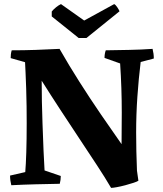

<svg xmlns="http://www.w3.org/2000/svg" viewBox="-20 -895 793 935"><path d="M521 20Q493 -28 453 -89Q413 -150 367.5 -218.5Q322 -287 274.5 -359.5Q227 -432 183 -502Q183 -454 184 -400Q185 -346 187 -294Q189 -223 192 -162Q195 -101 197 -65L276 -38Q276 -19 271 0Q212 1 153 2.5Q94 4 35 7Q32 -5 30.5 -16.5Q29 -28 29 -40L103 -57Q106 -91 108 -152.5Q110 -214 110 -295Q110 -333 109.5 -377Q109 -421 107.5 -463.5Q106 -506 104.5 -540Q103 -574 102 -592L32 -612Q32 -621 33 -630.5Q34 -640 37 -650Q95 -650 153.5 -652Q212 -654 270 -657Q315 -578 366.5 -497Q418 -416 471 -338.5Q524 -261 572 -193Q572 -231 572.5 -270Q573 -309 573 -346Q573 -406 571 -466Q569 -526 565 -586L489 -613Q489 -633 495 -650Q552 -651 609 -652Q666 -653 723 -657Q726 -645 727.5 -633.5Q729 -622 729 -610L665 -593Q655 -511 649 -424Q643 -337 643 -250Q643 -211 644 -158.5Q645 -106 647 -64L654 -15Q649 -11 631 -5Q613 1 590.5 7Q568 13 548.5 16.5Q529 20 521 20ZM363 -710 232 -815V-839Q241 -850 253.5 -860Q266 -870 277 -875L390 -795L536 -875Q543 -872 551.5 -859Q560 -846 562 -840L401 -710Z"/></svg>

Font: Labrada
Style: Bold
Weight: 700
Designer: Mercedes Jáuregui
Foundry: Omnibus-Type Team
Version: Version 1.000; ttfautohint (v1.8.4.7-5d5b)